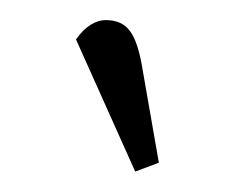

<svg xmlns="http://www.w3.org/2000/svg" viewBox="-20 -663 228 190"><path d="M55.2 -624Q68.8 -643.1 85 -643.1Q100.6 -643.1 108.6 -632.3Q116.7 -621.6 121.1 -594.2L137.2 -502L113.8 -493.2Z"/></svg>

Font: Dihjauti
Style: Bold Italic
Weight: 700
Italic angle: -9°
Designer: T. Christopher White
Version: Version 3.0.0